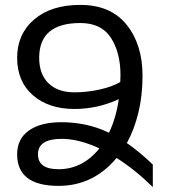

<svg xmlns="http://www.w3.org/2000/svg" viewBox="-20 -749 689 784"><path d="M135 -119Q135 -58 219 -58Q317 -58 386 -143Q302 -182 232 -182Q135 -182 135 -119ZM140 -513Q140 -446 178 -409Q216 -372 284 -372Q335 -372 387 -383.5Q439 -395 471 -414Q472 -428 472 -442Q472 -534 433 -594.5Q394 -655 308 -655Q140 -655 140 -513ZM604 15Q532 -56 456 -104Q361 10 219 10Q50 10 50 -119Q50 -182 98 -216Q146 -250 231 -250Q280 -250 328.5 -240Q377 -230 425 -207Q454 -267 465 -344Q378 -304 284 -304Q179 -304 114.5 -360Q50 -416 50 -513Q50 -610 119.5 -669.5Q189 -729 308 -729Q432 -729 497 -648Q562 -567 562 -440Q562 -358 545 -288.5Q528 -219 498 -165Q550 -129 604 -77Z"/></svg>

Font: Noto Sans Armenian
Style: Regular
Weight: 400
Designer: Monotype Design Team
Foundry: Monotype Imaging Inc.
Version: Version 2.040;GOOG;noto-fonts:20170220:a8a215d2e889